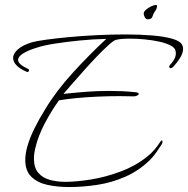

<svg xmlns="http://www.w3.org/2000/svg" viewBox="-20 -698 759 775"><path d="M259 57Q213 57 172.5 48.5Q132 40 107 16Q82 -8 82 -52Q82 -64 84 -77.5Q86 -91 90 -106Q100 -141 119 -179.5Q138 -218 163 -258Q207 -331 274 -404.5Q341 -478 409 -541Q356 -540 301.5 -534.5Q247 -529 202 -522Q157 -515 130 -506Q96 -496 74.5 -483Q53 -470 53 -456Q53 -438 95 -419Q97 -418 97 -415Q97 -406 88 -408Q60 -420 46.5 -434.5Q33 -449 33 -464Q33 -482 52.5 -499Q72 -516 108 -527Q125 -532 164 -537.5Q203 -543 256 -548Q309 -553 368.5 -556Q428 -559 485 -559Q543 -559 593 -555Q643 -551 676 -541.5Q709 -532 716 -515Q719 -509 719 -501Q719 -484 707 -464.5Q695 -445 679 -428Q674 -423 669 -423Q663 -423 663 -429Q663 -433 667 -437Q694 -465 689 -491Q687 -505 668.5 -514.5Q650 -524 622.5 -530Q595 -536 564 -539Q533 -542 506 -542Q466 -542 448 -537Q439 -535 418 -516Q397 -497 370.5 -469.5Q344 -442 317.5 -412Q291 -382 269 -357Q247 -332 236 -319Q283 -324 327.5 -327.5Q372 -331 421 -331Q445 -331 470.5 -330Q496 -329 524 -326Q540 -325 540 -319Q540 -315 533 -312Q526 -309 521 -309Q508 -309 493.5 -309.5Q479 -310 463 -310Q421 -310 375 -308Q329 -306 288 -302Q247 -298 218 -293Q187 -250 160.5 -199.5Q134 -149 123 -102Q117 -78 117 -58Q117 -21 134.5 -0.5Q152 20 181 28Q210 36 244 36Q288 36 347 26.5Q406 17 466.5 -5.5Q527 -28 573 -65Q590 -78 603.5 -94Q617 -110 628 -127Q631 -131 633 -131Q636 -131 636 -126Q636 -121 633 -116Q623 -100 611 -83Q599 -66 585 -52Q541 -9 486.5 15Q432 39 373.5 48Q315 57 259 57ZM576 -620Q569 -620 564.5 -628.5Q560 -637 560 -643Q560 -651 569.5 -659Q579 -667 590.5 -672.5Q602 -678 609 -678Q614 -678 614 -674Q614 -670 612 -664Q610 -658 604 -650Q599 -643 595.5 -631.5Q592 -620 576 -620Z"/></svg>

Font: Waterfall
Style: Regular
Weight: 400
Designer: Robert E. Leuschke
Foundry: Robert E. Leuschke
Version: Version 1.010; ttfautohint (v1.8.3)